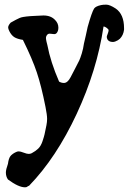

<svg xmlns="http://www.w3.org/2000/svg" viewBox="-20 -548 551 814"><path d="M378.9 -511.7Q385.7 -521.5 408.2 -526.4Q416 -528.3 430.7 -528.3Q445.3 -528.3 470.7 -511.7Q505.9 -487.3 505.9 -428.7V-421.9Q502.9 -398.4 488.3 -383.8Q481.4 -377 468.8 -372.1Q462.9 -370.1 459 -370.1Q434.6 -370.1 432.6 -391.6Q432.6 -394.5 436.5 -404.3Q440.4 -414.1 440.4 -419.9Q440.4 -423.8 432.6 -429.7Q424.8 -435.5 418.9 -435.5Q391.6 -251 305.2 -65.4Q218.8 120.1 103.5 239.3Q97.7 241.2 94.7 244.1Q91.8 246.1 85.9 246.1Q58.6 246.1 13.7 212.9Q4.9 200.2 4.9 183.6Q4.9 170.9 13.7 146.5Q16.6 124 23.9 114.3Q31.2 104.5 47.9 96.7Q53.7 93.8 59.6 93.8Q66.4 93.8 80.1 99.1Q93.8 104.5 101.6 104.5Q108.4 104.5 114.3 101.6Q130.9 92.8 142.1 82Q153.3 71.3 160.2 50.8Q167 30.3 168.9 21.5Q170.9 12.7 176.8 -16.6Q179.7 -31.2 179.7 -43.9Q179.7 -60.5 172.9 -94.7Q155.3 -183.6 136.2 -240.7Q117.2 -297.9 77.1 -378.9Q52.7 -382.8 40.5 -390.6Q28.3 -398.4 19.5 -416Q14.6 -425.8 14.6 -431.6Q14.6 -440.4 25.4 -452.1Q37.1 -459 46.9 -463.9Q56.6 -468.8 63 -471.7Q69.3 -474.6 78.6 -476.1Q87.9 -477.5 91.8 -478Q95.7 -478.5 107.4 -479.5Q119.1 -480.5 125 -480.5Q152.3 -482.4 164.1 -482.4Q196.3 -482.4 213.9 -462.9Q227.5 -449.2 227.5 -430.7Q227.5 -416 219.7 -407.2Q215.8 -403.3 210 -403.3Q207 -403.3 200.2 -404.3Q193.4 -405.3 190.4 -405.3Q184.6 -405.3 180.7 -401.4Q174.8 -394.5 174.8 -386.7Q174.8 -381.8 177.2 -371.1Q179.7 -360.4 180.7 -357.4Q194.3 -285.2 230.5 -202.1Q240.2 -196.3 251 -196.3Q266.6 -196.3 279.3 -220.7Q283.2 -228.5 297.4 -255.4Q311.5 -282.2 315.9 -291.5Q320.3 -300.8 326.7 -321.3Q333 -341.8 335.9 -363.3Q336.9 -367.2 343.8 -397.5Q350.6 -427.7 351.6 -433.6Q369.1 -496.1 378.9 -511.7Z"/></svg>

Font: LPEducational
Style: Medium
Weight: 500
Designer: Based on Essays1743, by John Stracke, which says:

Based on the typeface in a 1743 English translation of the essays of 
Version: Version 001.204